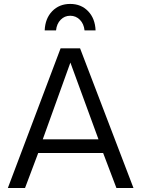

<svg xmlns="http://www.w3.org/2000/svg" viewBox="-20 -947 712 967"><path d="M19.5 0 285.2 -703.6H383.3L652.3 0H566.4L499.5 -176.3H172.4L106 0ZM195.3 -245.1H476.1L334.5 -631.8ZM461.4 -793.9H405.8Q402.3 -827.1 382.3 -847.4Q362.3 -867.7 333.5 -867.7Q305.2 -867.7 285.4 -847.4Q265.6 -827.1 262.2 -793.9H205.1Q207.5 -854 242.9 -890.6Q278.3 -927.2 333.5 -927.2Q388.7 -927.2 423.8 -890.6Q459 -854 461.4 -793.9Z"/></svg>

Font: Metrophobic
Style: Regular
Weight: 400
Designer: Vernon Adams
Foundry: Vernon Adams
Version: Version 3.200; ttfautohint (v1.8.4.7-5d5b);gftools[0.9.23]